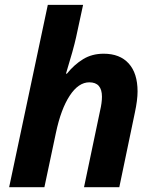

<svg xmlns="http://www.w3.org/2000/svg" viewBox="-20 -780 644 800"><path d="M477.1 0H330.1L397 -318.8Q404.8 -352.1 404.8 -377Q404.8 -437 352.1 -437Q307.1 -437 270.5 -381.3Q233.9 -325.7 212.9 -226.1L165 0H18.1L179.2 -759.8H326.2Q307.1 -671.4 296.9 -624Q286.6 -576.7 254.9 -473.1H258.8Q289.1 -510.7 326.2 -533.4Q363.3 -556.2 412.1 -556.2Q479.5 -556.2 516.4 -515.4Q553.2 -474.6 553.2 -398.9Q553.2 -363.3 542 -311Z"/></svg>

Font: CAA NEO Sans
Style: Bold Italic
Weight: 700
Italic angle: -12°
Version: Version 1.10